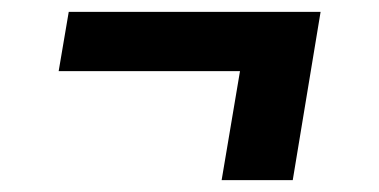

<svg xmlns="http://www.w3.org/2000/svg" viewBox="-20 -410 640 324"><path d="M474 -106H354L385 -290H79L96 -390H521Z"/></svg>

Font: Iosevka Curly Slab ExObl
Style: Bold
Weight: 700
Width: 7
Italic angle: -9°
Monospace: yes
Designer: Belleve Invis
Foundry: Belleve Invis
Version: Version 11.0.0; ttfautohint (v1.8.3)